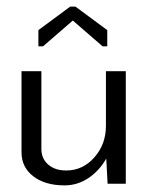

<svg xmlns="http://www.w3.org/2000/svg" viewBox="-20 -555 450 580"><path d="M208 -535 304 -464V-415H290L200 -493L110 -415H96V-464L192 -535ZM360 0H305L301 -76Q280 -39 247 -17Q214 5 175 5Q116 5 80.5 -22.5Q45 -50 45 -95V-340H105V-105Q105 -76 125.5 -58Q146 -40 180 -40Q230 -40 265 -79.5Q300 -119 300 -175V-340H360Z"/></svg>

Font: Glametrix
Style: Regular
Weight: 500
Designer: gluk
Foundry: gluk
Version: Version 0.40